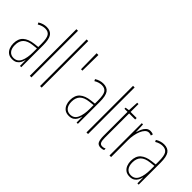

<svg xmlns="http://www.w3.org/2000/svg" viewBox="34 -1482 2215 2215"><g transform="rotate(45 1141.0 -375.0)"><path d="M177 -537Q240 -537 268.5 -496.5Q297 -456 297 -358V0H276L275 -93H273Q267 -68 254.5 -44.5Q242 -21 218.5 -5.5Q195 10 157 10Q115 10 89 -9.5Q63 -29 50.5 -61Q38 -93 38 -129Q38 -208 83 -247.5Q128 -287 210 -297L271 -304V-355Q271 -445 249 -478.5Q227 -512 177 -512Q159 -512 135 -506Q111 -500 83 -483L72 -505Q123 -537 177 -537ZM209 -274Q135 -266 99.5 -230.5Q64 -195 64 -129Q64 -73 89 -42.5Q114 -12 157 -12Q220 -12 246 -70Q272 -128 272 -220V-281Z M463 0H437V-760H463Z M630 0H604V-760H630Z M801 -471 798 -729H827L824 -471Z M1101 -537Q1164 -537 1192.5 -496.5Q1221 -456 1221 -358V0H1200L1199 -93H1197Q1191 -68 1178.5 -44.5Q1166 -21 1142.5 -5.5Q1119 10 1081 10Q1039 10 1013 -9.5Q987 -29 974.5 -61Q962 -93 962 -129Q962 -208 1007 -247.5Q1052 -287 1134 -297L1195 -304V-355Q1195 -445 1173 -478.5Q1151 -512 1101 -512Q1083 -512 1059 -506Q1035 -500 1007 -483L996 -505Q1047 -537 1101 -537ZM1133 -274Q1059 -266 1023.5 -230.5Q988 -195 988 -129Q988 -73 1013 -42.5Q1038 -12 1081 -12Q1144 -12 1170 -70Q1196 -128 1196 -220V-281Z M1387 0H1361V-760H1387Z M1604 -14Q1617 -14 1629.5 -17.5Q1642 -21 1649 -25V0Q1639 4 1628 7Q1617 10 1603 10Q1557 10 1542.5 -21Q1528 -52 1528 -112V-503H1478V-521L1526 -528L1533 -656H1554V-527H1653V-503H1554V-108Q1554 -60 1564 -37Q1574 -14 1604 -14Z M1874 -535Q1884 -535 1896.5 -532.5Q1909 -530 1919 -524L1911 -500Q1905 -503 1895 -506Q1885 -509 1874 -509Q1847 -509 1826 -487.5Q1805 -466 1791 -431.5Q1777 -397 1770 -356.5Q1763 -316 1763 -277V0H1737V-527H1757L1762 -409H1764Q1772 -436 1784.5 -465Q1797 -494 1819 -514.5Q1841 -535 1874 -535Z M2093 -537Q2156 -537 2184.5 -496.5Q2213 -456 2213 -358V0H2192L2191 -93H2189Q2183 -68 2170.5 -44.5Q2158 -21 2134.5 -5.5Q2111 10 2073 10Q2031 10 2005 -9.5Q1979 -29 1966.5 -61Q1954 -93 1954 -129Q1954 -208 1999 -247.5Q2044 -287 2126 -297L2187 -304V-355Q2187 -445 2165 -478.5Q2143 -512 2093 -512Q2075 -512 2051 -506Q2027 -500 1999 -483L1988 -505Q2039 -537 2093 -537ZM2125 -274Q2051 -266 2015.5 -230.5Q1980 -195 1980 -129Q1980 -73 2005 -42.5Q2030 -12 2073 -12Q2136 -12 2162 -70Q2188 -128 2188 -220V-281Z"/></g></svg>

Font: Noto Sans Gurmukhi ExtraCondensed Thin
Style: Regular
Weight: 100
Width: 2
Designer: Jelle Bosma - Monotype Design Team
Foundry: Monotype Imaging Inc.
Version: Version 2.004; ttfautohint (v1.8.4.7-5d5b)